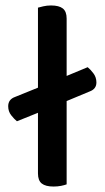

<svg xmlns="http://www.w3.org/2000/svg" viewBox="-20 -677 383 703"><path d="M119 -42V-264L42 -233Q32 -241 21 -255Q10 -269 10 -288Q10 -313 35 -322L119 -356V-649Q126 -651 139 -654Q152 -657 167 -657Q196 -657 210 -646Q224 -635 224 -609V-399L301 -431Q311 -423 322 -408.5Q333 -394 333 -375Q333 -351 308 -342L224 -307V-2Q216 1 203.5 3.5Q191 6 176 6Q147 6 133 -5Q119 -16 119 -42Z"/></svg>

Font: Baloo 2 Latin Medium
Style: Regular
Weight: 500
Designer: Sarang Kulkarni and Ek Type
Foundry: Ek Type
Version: Version 1.001